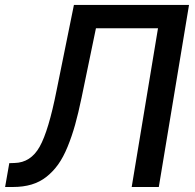

<svg xmlns="http://www.w3.org/2000/svg" viewBox="-41 -747 779 767"><path d="M-20.6 0 -3.9 -95.2 17 -95.9Q81.7 -97.3 117.4 -160.9Q153.1 -224.4 185 -385.7L254.3 -727.3H714.1L593.4 0H485.1L590.2 -634.2H342.3L284.8 -356.5Q272 -295.1 259.1 -248.8Q246.1 -202.4 229 -160.7Q212 -119 191.6 -90.4Q171.2 -61.8 144.7 -40.8Q118.3 -19.9 85 -9.9Q51.8 0 10.7 0Z"/></svg>

Font: Karasuma Gothic
Style: Medium Italic
Weight: 500
Italic angle: 9.39998°
Designer: Rasmus Andersson / Ryoko Nishizuka
Foundry: Genbu
Version: Version 1.00